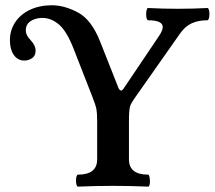

<svg xmlns="http://www.w3.org/2000/svg" viewBox="-20 -696 804 719"><path d="M264.6 -19.5Q264.6 -28.8 266.6 -35.4Q268.6 -42 272 -42Q343.8 -42 343.8 -99.1V-241.2Q343.8 -272.5 341.1 -287.1Q338.4 -301.8 325.7 -334L256.3 -511.7Q230.5 -578.6 201.2 -603.8Q171.9 -628.9 138.7 -628.9Q112.8 -628.9 94.7 -616.9Q76.7 -605 76.7 -583Q76.7 -572.3 81.3 -563.5Q85.9 -554.7 95.2 -544.9Q113.3 -526.4 113.3 -505.9Q113.3 -487.3 100.3 -478.3Q87.4 -469.2 71.3 -469.2Q46.4 -469.2 31.7 -490.2Q17.1 -511.2 17.1 -545.4Q17.1 -582.5 36.9 -612.5Q56.6 -642.6 92.5 -659.4Q128.4 -676.3 174.3 -676.3Q221.2 -676.3 271.7 -649.4Q322.3 -622.6 354.5 -541.5L423.8 -366.2Q425.8 -361.8 428.5 -359.4Q431.2 -356.9 433.6 -356.9Q438.5 -356.9 444.8 -367.2L574.7 -560.1Q589.4 -581.5 589.4 -594.7Q589.4 -620.1 534.7 -620.1Q531.2 -620.1 529.3 -626.7Q527.3 -633.3 527.3 -642.6Q527.3 -652.3 529.3 -659.2Q531.2 -666 534.7 -666Q590.3 -663.1 646 -663.1Q701.2 -663.1 756.8 -666Q760.3 -666 762.2 -659.4Q764.2 -652.8 764.2 -643.6Q764.2 -634.3 762.2 -627.2Q760.3 -620.1 756.8 -620.1Q723.1 -620.1 698.2 -608.9Q673.3 -597.7 653.8 -569.8L488.8 -335Q469.7 -308.1 466.8 -296.9Q462.9 -282.2 462.9 -244.1V-99.1Q462.9 -42 534.7 -42Q537.6 -42 539.6 -34.2Q541.5 -26.4 541.5 -16.6Q541.5 -8.3 539.8 -2.7Q538.1 2.9 534.7 2.9Q468.8 0 403.3 0Q337.9 0 272 2.9Q268.6 2.9 266.6 -3.7Q264.6 -10.3 264.6 -19.5Z"/></svg>

Font: JuniusX
Style: Bold
Weight: 700
Designer: Peter S. Baker
Foundry: Briery Creek Software
Version: Version 1.004